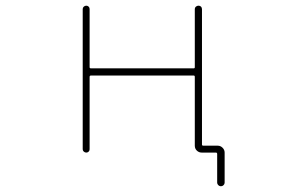

<svg xmlns="http://www.w3.org/2000/svg" viewBox="-20 -564 1040 679"><path d="M748 82V-19.5Q748 -24.4 743.2 -24.4H693.4Q683.6 -24.4 676.3 -31.2Q668.9 -38.1 668.9 -48.8V-292Q668.9 -296.9 665 -296.9H301.8Q296.9 -296.9 296.9 -292V-36.1Q296.9 -31.2 293.5 -27.8Q290 -24.4 285.2 -24.4Q280.3 -24.4 276.4 -27.8Q272.5 -31.2 272.5 -36.1V-532.2Q272.5 -537.1 276.4 -540.5Q280.3 -543.9 285.2 -543.9Q290 -543.9 293.5 -540.5Q296.9 -537.1 296.9 -532.2V-326.2Q296.9 -322.3 301.8 -322.3H665Q668.9 -322.3 668.9 -326.2V-531.2Q668.9 -537.1 672.9 -540.5Q676.8 -543.9 682.1 -543.9Q687.5 -543.9 690.9 -540.5Q694.3 -537.1 694.3 -531.2V-52.7Q694.3 -48.8 699.2 -48.8H750Q759.8 -48.8 767.1 -41.5Q774.4 -34.2 774.4 -24.4V82Q774.4 86.9 770.5 90.8Q766.6 94.7 761.2 94.7Q755.9 94.7 752 90.8Q748 86.9 748 82Z"/></svg>

Font: Rounded Mgen+ 1m thin
Style: Regular
Weight: 100
Designer: [Source Han Sans]
Ryoko NISHIZUKA  (kana & ideographs); Paul D. Hunt (Latin, Greek & Cyrillic); Wenlong ZHANG  (bopomofo
Version: Version 1.059.20150602